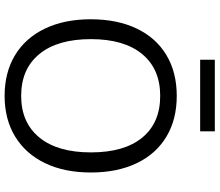

<svg xmlns="http://www.w3.org/2000/svg" viewBox="-78 -842 929 812"><g transform="rotate(90 386.0 -436.5)"><path d="M62 -356Q62 -468 101 -550Q140 -632 213 -676Q286 -720 386 -720Q486 -720 559 -676Q632 -632 671 -550Q710 -468 710 -357Q710 -245 670.5 -163Q631 -81 558 -36.5Q485 8 386 8Q287 8 214 -36Q141 -80 101.5 -162.5Q62 -245 62 -356ZM625 -357Q625 -498 562.5 -574Q500 -650 386 -650Q272 -650 209 -573.5Q146 -497 146 -357Q146 -216 209 -139Q272 -62 386 -62Q499 -62 562 -139Q625 -216 625 -357ZM233 -819V-881H536V-819Z"/></g></svg>

Font: Muli-Regular
Style: Regular
Weight: 400
Version: Version 2.000